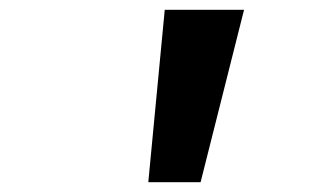

<svg xmlns="http://www.w3.org/2000/svg" viewBox="-20 -835 640 391"><path d="M315.5 -815H477L388.5 -464H282Z"/></svg>

Font: JuliaMono SemiBold
Style: Italic
Weight: 600
Italic angle: -9°
Monospace: yes
Designer: cormullion
Foundry: corm
Version: Version 0.056; ttfautohint (v1.8.4)